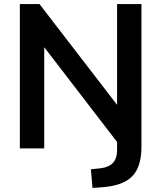

<svg xmlns="http://www.w3.org/2000/svg" viewBox="-20 -725 788 938"><path d="M432 193 424 102 472 97Q512 92 532 70.5Q552 49 552 7V-51L576 0L171 -527H196V0H77V-705H173L578 -179H552V-705H671V-9Q671 30 664 61Q657 92 642.5 115Q628 138 605 153.5Q582 169 550 178Q518 187 476 190Z"/></svg>

Font: Nunito Sans 12pt ExtraLight
Style: Regular
Weight: 200
Version: Version 3.101;gftools[0.9.27]